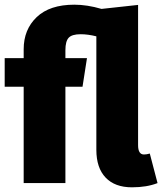

<svg xmlns="http://www.w3.org/2000/svg" viewBox="-20 -781 692 819"><path d="M619 -126 652 0Q606 18 543 18Q470 18 430.5 -23.5Q391 -65 391 -142V-626Q355 -635 324 -635Q287 -635 273 -620Q259 -605 259 -567V-533H351L332 -411H259V0H81V-411H0V-533H81V-571Q81 -655 136.5 -708Q192 -761 297 -761Q352 -761 413 -743L569 -760V-162Q569 -122 594 -122Q605 -122 619 -126Z"/></svg>

Font: FiraGO ExtraBold
Style: Regular
Weight: 800
Designer: bBox Type
Foundry: bBox Type GmbH
Version: Version 1.001;PS 001.001;hotconv 1.0.88;makeotf.lib2.5.64775